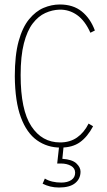

<svg xmlns="http://www.w3.org/2000/svg" viewBox="-20 -648 478 856"><path d="M250 10Q191 10 145 -22.5Q99 -55 73 -125Q47 -195 46 -308Q46 -402 63 -464Q80 -526 109.5 -562Q139 -598 174.5 -613Q210 -628 247 -628Q306 -628 344.5 -597Q383 -566 403 -512L383 -502Q359 -556 323.5 -581Q288 -606 245 -605Q213 -604 182 -590Q151 -576 126 -543.5Q101 -511 86.5 -454.5Q72 -398 72 -313Q72 -158 119.5 -85.5Q167 -13 248 -13Q292 -13 323.5 -35Q355 -57 375 -97L395 -85Q370 -38 336.5 -14Q303 10 250 10ZM243 188Q222 188 204 183.5Q186 179 170 171L180 148Q194 157 213 161.5Q232 166 253 166Q281 166 298 154.5Q315 143 315 122Q315 102 296.5 91.5Q278 81 252 81H235L244 0H264L258 60Q302 63 320.5 80.5Q339 98 339 117Q339 149 315 168.5Q291 188 243 188Z"/></svg>

Font: Inconsolata SemiCondensed ExtraLight
Style: Regular
Weight: 200
Width: 4
Monospace: yes
Designer: Raph Levien, Cyreal, Brenton Simpson
Foundry: Raph Levien, Cyreal, Google
Version: Version 3.100; ttfautohint (v1.8.4.7-5d5b)